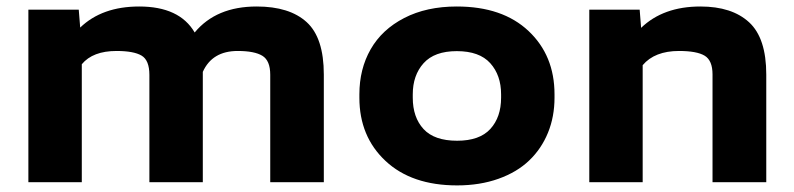

<svg xmlns="http://www.w3.org/2000/svg" viewBox="-20 -558 2432 588"><path d="M66.9 -528.3H221.2L225.6 -473.6Q292.5 -538.1 406.2 -538.1Q529.8 -538.1 576.2 -458.5Q642.1 -538.1 766.1 -538.1Q866.7 -538.1 919.2 -490.2Q971.7 -442.4 971.7 -329.6V0H807.6V-329.1Q807.6 -372.6 783.4 -387.2Q759.3 -401.9 708 -401.9Q629.9 -401.9 601.1 -337.9V0H437.5V-328.6Q437.5 -373.5 413.6 -387.7Q389.6 -401.9 336.9 -401.9Q264.2 -401.9 230.5 -361.3V0H66.9Z M1080.6 -258.8V-269Q1080.6 -346.7 1115.2 -407.2Q1149.9 -467.8 1218 -502.9Q1286.1 -538.1 1378.9 -538.1Q1519 -538.1 1598.6 -463.1Q1678.2 -388.2 1678.2 -269V-258.8Q1678.2 -200.7 1658.2 -151.6Q1638.2 -102.5 1600.8 -66.7Q1563.5 -30.8 1506.6 -10.5Q1449.7 9.8 1379.9 9.8Q1240.7 9.8 1160.6 -65.2Q1080.6 -140.1 1080.6 -258.8ZM1244.1 -269V-258.8Q1244.1 -198.7 1277.1 -162.8Q1310.1 -127 1379.9 -127Q1448.7 -127 1481.7 -163.1Q1514.6 -199.2 1514.6 -258.8V-269Q1514.6 -327.6 1481.4 -364.5Q1448.2 -401.4 1378.9 -401.4Q1310.5 -401.4 1277.3 -364.5Q1244.1 -327.6 1244.1 -269Z M1784.7 0V-528.3H1939L1943.4 -472.7Q2011.2 -538.1 2125 -538.1Q2221.7 -538.1 2274.2 -489.7Q2326.7 -441.4 2326.7 -329.6V0H2162.1V-330.1Q2162.1 -373 2137.9 -387.5Q2113.8 -401.9 2059.6 -401.9Q1984.9 -401.9 1948.2 -358.4V0Z"/></svg>

Font: Bert Sans Black
Style: Regular
Weight: 900
Designer: Christian Robertson, Adam Twardoch, & Cristiano Sobral
Foundry: Google
Version: Version 12.135;January 10, 2020;FontCreator 12.0.0.2547 64-b